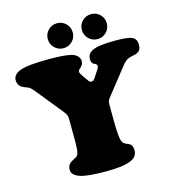

<svg xmlns="http://www.w3.org/2000/svg" viewBox="-132 -1019 1027 1143"><g transform="rotate(-15 382.0 -447.0)"><path d="M248 -834Q248 -866.2 270.5 -888.7Q293 -911.1 325.2 -911.1Q357.4 -911.1 379.6 -888.7Q401.9 -866.2 401.9 -834Q401.9 -802.2 379.6 -779.8Q357.4 -757.3 325.2 -757.3Q293 -757.3 270.5 -779.8Q248 -802.2 248 -834ZM458 -834Q458 -866.2 480.5 -888.7Q502.9 -911.1 535.2 -911.1Q567.4 -911.1 589.6 -888.7Q611.8 -866.2 611.8 -834Q611.8 -802.2 589.6 -779.8Q567.4 -757.3 535.2 -757.3Q502.9 -757.3 480.5 -779.8Q458 -802.2 458 -834ZM462.4 -546.4 485.4 -582Q494.1 -595.7 494.1 -601.6Q494.1 -610.4 486.3 -615.7Q485.4 -616.7 478 -620.1Q470.7 -623.5 466.8 -627.9Q459.5 -636.2 459.5 -652.8Q459.5 -669.9 466.3 -681.6Q473.1 -693.4 491.5 -702.9Q509.8 -712.4 545.2 -717Q580.6 -721.7 634.8 -721.7Q712.9 -721.7 738.3 -709.2Q763.7 -696.8 763.7 -660.6Q763.7 -629.9 743.7 -617.7Q734.9 -611.8 713.9 -607.9Q692.9 -604 682.1 -599.1Q664.1 -591.3 644 -565.9L514.2 -401.4Q505.9 -390.6 503.7 -382.6Q501.5 -374.5 501.5 -358.9Q501.5 -255.4 503.2 -210.2Q504.9 -165 510.7 -144Q515.6 -126 524.9 -118.7Q529.8 -114.7 543.2 -109.4Q556.6 -104 561.5 -100.1Q575.7 -87.9 575.7 -61.5Q575.7 -25.9 544.4 -8.8Q500 16.6 378.4 16.6Q268.1 16.6 222.7 2Q172.4 -14.6 172.4 -47.4Q172.4 -74.2 189.5 -88.9Q195.8 -94.7 211.7 -102.3Q227.5 -109.9 233.9 -116.2Q242.7 -125 245.6 -148.9Q247.1 -160.2 247.6 -176.3Q248 -192.4 248 -207.8Q248 -223.1 247.8 -263.7Q247.6 -304.2 247.6 -338.9Q247.6 -355.5 244.1 -364.7Q240.7 -374 232.4 -384.8L92.3 -558.1Q76.2 -578.1 63 -584.5Q62 -585 43.2 -592.3Q24.4 -599.6 16.6 -606.9Q0 -622.1 0 -647.9Q0 -665 12.2 -678.5Q24.4 -691.9 44.9 -699.2Q94.2 -717.3 221.7 -717.3Q317.9 -717.3 358.9 -707Q382.8 -701.2 396.2 -686.8Q409.7 -672.4 409.7 -655.3Q409.7 -637.2 396 -623.5Q386.7 -615.2 382.8 -610.8Q377 -605 377 -597.7Q377 -590.3 390.6 -569.8L419.4 -529.3Q424.8 -522.5 435.1 -522.5Q442.9 -522.5 448 -527.3Q453.1 -532.2 462.4 -546.4Z"/></g></svg>

Font: Cooper* Black
Style: Regular
Weight: 900
Designer: Owen Earl
Foundry: indestructible type*
Version: Version 0.001